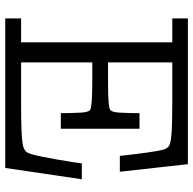

<svg xmlns="http://www.w3.org/2000/svg" viewBox="-22 -698 720 715"><g transform="rotate(90 337.5 -340.0)"><path d="M47.9 0V-59.1H137.2V-622.1H47.9V-680.2H590.8L619.1 -426.8H560.1Q545.9 -554.7 537.1 -587.9Q532.2 -604 522.7 -610.1Q513.2 -616.2 478.5 -619.1Q443.8 -622.1 359.9 -622.1H211.9V-382.8H289.1Q377.9 -382.8 389.2 -391.1Q397 -397.9 398.9 -424.8Q400.9 -468.8 400.9 -490.2V-500H459V-207H400.9V-216.8Q400.9 -237.8 398.9 -282.2Q397 -310.1 389.2 -315.9Q377.9 -323.7 290 -324.2H211.9V-59.1H372.1Q481.9 -59.1 516.1 -64.9Q540 -68.8 547.9 -83Q560.1 -104 584 -256.8Q585 -268.1 587.9 -285.2H647L605 0Z"/></g></svg>

Font: CMU Concrete
Style: Roman
Weight: 500
Version: Version 0.7.0